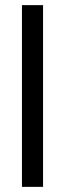

<svg xmlns="http://www.w3.org/2000/svg" viewBox="-20 -727 253 747"><path d="M65.4 -707H147.5V0H65.4Z"/></svg>

Font: Wanted Sans Variable
Style: Regular
Weight: 400
Designer: Original Design by Kil Hyung-jin and Kang Hanbin, Wanted Lab, Inc; Hangeul from Source Han Sans by Jang Soo-young and Ka
Foundry: Wanted Lab, Inc.
Version: Version 1.003;Glyphs 3.2 (3227)